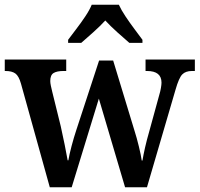

<svg xmlns="http://www.w3.org/2000/svg" viewBox="-21 -786 838 806"><path d="M67 -435Q58 -467 43.5 -477.5Q29 -488 2 -488H-1V-536H257V-488H246Q218 -488 204 -479.5Q190 -471 190 -446Q190 -438 192.5 -426Q195 -414 198 -402L234 -256Q242 -220 250.5 -178.5Q259 -137 263 -113H266Q270 -137 279.5 -173Q289 -209 299 -239L395 -532H454L544 -236Q553 -208 562 -171Q571 -134 574 -112H577Q581 -136 588 -167Q595 -198 606 -236L648 -389Q652 -402 654.5 -416.5Q657 -431 657 -439Q657 -488 596 -488H590V-536H797V-488H785Q758 -488 744 -473.5Q730 -459 716 -410L596 0H504L394 -372L280 0H188ZM265 -619Q279 -638 299 -664Q319 -690 337 -717Q355 -744 364 -766H478Q488 -744 506 -717Q524 -690 543.5 -664Q563 -638 577 -619V-606H522Q501 -624 471.5 -650.5Q442 -677 421 -700Q400 -677 371 -651Q342 -625 320 -606H265Z"/></svg>

Font: Noto Serif Sinhala SemiCondensed SemiBold
Style: Regular
Weight: 600
Width: 4
Designer: Jelle Bosma - Monotype Design Team
Foundry: Monotype Imaging Inc.
Version: Version 2.007; ttfautohint (v1.8.4.7-5d5b)